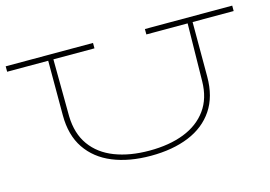

<svg xmlns="http://www.w3.org/2000/svg" viewBox="-76 -665 1156 822"><g transform="rotate(-15 502.0 -254.5)"><path d="M387 -496H205L207 -243Q209 -166 246 -114.5Q283 -63 349 -37.5Q415 -12 502 -12Q590 -12 655.5 -37.5Q721 -63 758 -114Q795 -165 796 -241L800 -496H617V-520H1004V-496H822V-254Q822 -166 782.5 -107Q743 -48 671 -18.5Q599 11 502 11Q406 11 334 -18.5Q262 -48 222 -107Q182 -166 182 -254V-496H0V-520H387Z"/></g></svg>

Font: BhuTuka Expanded One
Style: Regular
Weight: 400
Designer: Erin McLaughlin
Version: Version 1.000; ttfautohint (v1.8.3)